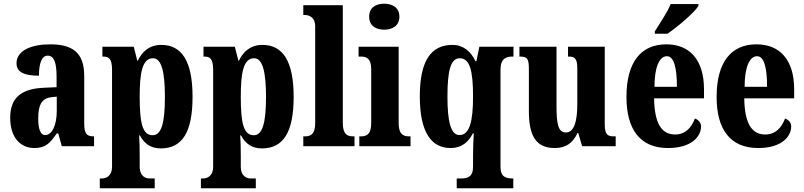

<svg xmlns="http://www.w3.org/2000/svg" viewBox="-20 -788 4333 1035"><path d="M165 10C225 10 249 -15 286 -69H294L313 0H487V-53H484C446 -53 434 -69 434 -124V-378C434 -504 372 -549 250 -549C150 -549 69 -516 69 -447C69 -400 108 -380 190 -380C190 -449 206 -488 237 -488C272 -488 285 -449 285 -374V-318L218 -315C95 -310 35 -262 35 -153C35 -42 94 10 165 10ZM223 -60C198 -60 186 -93 186 -149C186 -221 204 -258 257 -264L286 -267V-191C286 -113 261 -60 223 -60Z M518 227H814V174H786C769 174 733 166 733 109V53C733 10 732 -27 730 -58H734C758 -14 792 12 847 12C961 12 1018 -73 1018 -266C1018 -460 959 -546 849 -546C786 -546 746 -510 723 -461H720L701 -536H532V-483H536C565 -483 584 -474 584 -412V109C584 166 547 174 530 174H518ZM803 -59C747 -59 733 -127 733 -267C733 -396 747 -474 805 -474C851 -474 869 -399 869 -266C869 -128 851 -59 803 -59Z M1063 227H1359V174H1331C1314 174 1278 166 1278 109V53C1278 10 1277 -27 1275 -58H1279C1303 -14 1337 12 1392 12C1506 12 1563 -73 1563 -266C1563 -460 1504 -546 1394 -546C1331 -546 1291 -510 1268 -461H1265L1246 -536H1077V-483H1081C1110 -483 1129 -474 1129 -412V109C1129 166 1092 174 1075 174H1063ZM1348 -59C1292 -59 1278 -127 1278 -267C1278 -396 1292 -474 1350 -474C1396 -474 1414 -399 1414 -266C1414 -128 1396 -59 1348 -59Z M1615 0H1891V-53H1882C1850 -53 1828 -67 1828 -125V-760H1615V-707H1625C1641 -707 1679 -699 1679 -646V-125C1679 -67 1657 -53 1625 -53H1615Z M2051 -628C2096 -628 2133 -650 2133 -698C2133 -747 2096 -768 2051 -768C2005 -768 1970 -747 1970 -698C1970 -650 2005 -628 2051 -628ZM1917 0H2193V-53H2184C2151 -53 2129 -67 2129 -125V-536H1913V-483H1927C1959 -483 1981 -469 1981 -415V-125C1981 -68 1960 -53 1927 -53H1917Z M2442 227H2747V174H2745C2708 174 2678 167 2678 111V-412C2678 -474 2709 -483 2743 -483H2748V-536H2564L2548 -458H2543C2518 -512 2476 -546 2419 -546C2304 -546 2243 -461 2243 -269C2243 -76 2304 10 2409 10C2470 10 2505 -23 2529 -69H2534C2532 -40 2530 9 2530 48V111C2530 167 2499 174 2464 174H2442ZM2457 -60C2410 -60 2392 -132 2392 -268C2392 -409 2410 -474 2458 -474C2513 -474 2530 -407 2530 -267C2530 -133 2511 -60 2457 -60Z M2971 10C3029 10 3068 -16 3093 -71H3097L3118 0H3299V-53H3290C3260 -53 3240 -58 3240 -116V-536H3042V-483H3045C3075 -483 3092 -477 3092 -419V-227C3092 -134 3075 -74 3031 -74C2989 -74 2980 -118 2980 -216V-536H2780V-483H2783C2824 -483 2831 -470 2831 -413V-188C2831 -53 2871 10 2971 10Z M3510 -619V-606H3578C3635 -645 3724 -721 3745 -756V-766H3595C3578 -721 3536 -662 3510 -619ZM3581 10C3709 10 3759 -53 3759 -106C3759 -128 3744 -143 3726 -149C3707 -100 3675 -63 3619 -63C3546 -63 3508 -123 3506 -258H3775V-307C3775 -465 3698 -549 3572 -549C3435 -549 3357 -453 3357 -265C3357 -91 3430 10 3581 10ZM3629 -320H3508C3508 -427 3535 -485 3575 -485C3613 -485 3629 -423 3629 -320Z M4067 10C4195 10 4245 -53 4245 -106C4245 -128 4230 -143 4212 -149C4193 -100 4161 -63 4105 -63C4032 -63 3994 -123 3992 -258H4261V-307C4261 -465 4184 -549 4058 -549C3921 -549 3843 -453 3843 -265C3843 -91 3916 10 4067 10ZM4115 -320H3994C3994 -427 4021 -485 4061 -485C4099 -485 4115 -423 4115 -320Z"/></svg>

Font: Noto Serif Devanagari ExtraCondensed ExtraBold
Style: Regular
Weight: 800
Width: 2
Designer: Universal Thirst, Indian Type Foundry and the Monotype Design Team
Foundry: Monotype Imaging Inc.
Version: Version 2.004